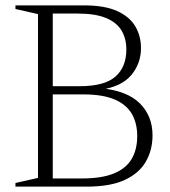

<svg xmlns="http://www.w3.org/2000/svg" viewBox="-20 -695 634 715"><path d="M152.5 -644.5 154.5 -675H293Q369.5 -675 416 -654Q462.5 -633 483.8 -597Q505 -561 505 -516Q505 -458.5 469 -415.5Q433 -372.5 355.5 -361L356 -366.5Q453.5 -357 500.8 -310Q548 -263 548 -191Q548 -137 523.5 -93.8Q499 -50.5 445.2 -25.2Q391.5 0 302.5 0H154.5L152 -30.5H286Q358.5 -30.5 403.5 -48.8Q448.5 -67 469.8 -102.2Q491 -137.5 491 -188.5Q491 -236 471 -270.8Q451 -305.5 407 -324.5Q363 -343.5 289.5 -343.5H152L152.5 -374H277Q369 -374 409.8 -409.8Q450.5 -445.5 450.5 -510.5Q450.5 -551.5 432.5 -581.5Q414.5 -611.5 374.8 -628Q335 -644.5 269.5 -644.5ZM37.5 0V-13.5L121.5 -32.5V-642.5L37.5 -661.5V-675H176.5V0Z"/></svg>

Font: Newsreader 24pt Light
Style: Regular
Weight: 300
Designer: Hugues Gentile
Foundry: Production Type
Version: Version 1.003